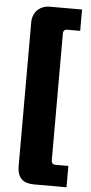

<svg xmlns="http://www.w3.org/2000/svg" viewBox="-62 -803 478 1004"><g transform="rotate(5 177.5 -301.5)"><path d="M327 -768H158C105 -768 68 -731 68 -678V75C68 145 105 165 158 165H327V53H258C246 53 238 45 238 33V-636C238 -648 246 -656 258 -656H327Z"/></g></svg>

Font: Exo 2 Extra Bold
Style: Regular
Weight: 800
Designer: Natanael Gama
Version: Version 1.001;PS 001.001;hotconv 1.0.88;makeotf.lib2.5.64775